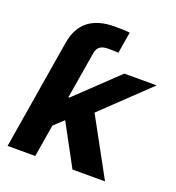

<svg xmlns="http://www.w3.org/2000/svg" viewBox="-132 -836 864 942"><g transform="rotate(20 299.5 -365.0)"><path d="M83 -425.3 100.1 -529.3 107.9 -575.2Q120.6 -652.3 170.7 -691.4Q220.7 -730.5 308.6 -730.5Q332.5 -730.5 352.1 -729.5Q371.6 -728.5 385.7 -727.1L367.2 -615.7Q357.4 -616.2 343 -616.7Q328.6 -617.2 315.4 -617.2Q286.1 -617.2 271.2 -606.4Q256.3 -595.7 252.4 -572.3L245.1 -529.3L227.5 -425.3ZM169.4 -153.8 197.8 -326.2H216.3L429.7 -529.3H598.6L319.8 -263.2H286.1ZM12.7 0 100.1 -529.3H245.1L157.2 0ZM351.6 0 226.6 -231 339.4 -333 521.5 0Z"/></g></svg>

Font: Inter 24pt
Style: Bold Italic
Weight: 700
Italic angle: -9.3988°
Version: Version 4.001;git-66647c0bb